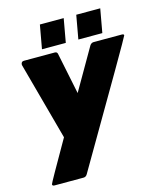

<svg xmlns="http://www.w3.org/2000/svg" viewBox="-135 -822 955 1137"><g transform="rotate(-15 342.5 -253.5)"><path d="M234 218H56Q43 218 43 208Q43 202 184 -43L54 -521Q54 -542 72 -542H261Q276 -542 278 -528L330 -275L476 -528Q485 -542 500 -542H672Q685 -542 685 -534Q685 -527 257 204Q249 218 234 218ZM563 -580H416L442 -725H589ZM339 -580H193L219 -725H365Z"/></g></svg>

Font: YamahaIndonesia935. App Black
Style: Italic
Weight: 900
Italic angle: -10°
Designer: Dalton Maag Ltd
Foundry: Dalton Maag Ltd
Version: Version 1.002; January 01, 2024; Regular/Italic